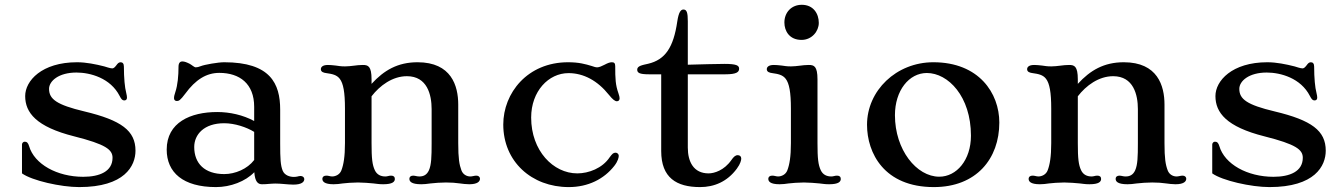

<svg xmlns="http://www.w3.org/2000/svg" viewBox="-20 -761 5540 793"><path d="M70.8 -44.9C112.3 -15.1 231.4 11.7 307.1 11.7C494.6 11.7 539.6 -75.7 539.6 -138.7C539.6 -221.2 481.4 -264.2 328.6 -300.8C213.9 -328.1 182.6 -351.6 182.6 -394C182.6 -426.3 222.2 -461.4 295.9 -461.4C353 -461.4 436.5 -438.5 474.1 -364.7C481.4 -350.1 485.8 -346.2 493.7 -346.2C498.5 -346.2 504.4 -349.1 504.4 -356.9C504.4 -360.4 503.9 -368.7 501 -378.9C495.6 -398.4 491.7 -439 491.7 -485.8C491.7 -498.5 486.3 -503.9 478 -503.9C469.7 -503.9 465.3 -497.6 460.4 -491.2C455.6 -484.9 450.2 -478.5 443.8 -478.5C435.1 -478.5 416 -485.4 410.6 -486.8C376 -495.6 335.9 -503.9 298.3 -503.9C152.3 -503.9 84 -427.2 84 -364.3C84 -295.9 129.4 -237.3 286.6 -197.8C416.5 -165 444.8 -143.1 444.8 -109.4C444.8 -52.7 391.1 -30.8 323.7 -30.8C215.8 -30.8 121.6 -83 100.1 -157.7C96.2 -170.9 90.8 -175.8 82 -175.8C76.2 -175.8 70.8 -170.4 70.8 -164.1Z M668.5 -143.1C668.5 -48.8 735.8 11.7 872.1 11.7C932.1 11.7 993.7 -11.7 1030.3 -49.8C1033.2 -10.3 1045.4 0 1062 0C1072.3 0 1082 -0.5 1090.8 -1.5C1099.1 -2 1108.4 -2.9 1116.7 -2.9C1128.9 -2.9 1141.1 -2 1152.3 -1C1165.5 0 1178.2 1.5 1191.4 1.5C1227.1 1.5 1236.8 -10.3 1236.8 -21.5C1236.8 -28.3 1230.5 -34.2 1221.2 -34.2C1216.3 -34.2 1211.9 -32.7 1207.5 -31.7C1202.6 -30.8 1198.2 -30.3 1193.8 -30.3C1176.3 -30.3 1155.3 -37.1 1147.5 -56.2C1138.7 -78.1 1137.2 -105 1137.2 -168.5V-308.1C1137.2 -416 1096.7 -503.9 905.8 -503.9C880.9 -503.9 824.7 -494.1 809.1 -487.8C800.3 -484.4 794.9 -482.9 788.6 -482.9C782.2 -482.9 772.5 -492.7 763.2 -497.6C751.5 -503.4 742.2 -507.3 732.9 -507.3C726.6 -507.3 717.3 -503.9 717.3 -485.8C717.3 -448.2 713.9 -409.7 704.1 -380.4C700.7 -370.6 698.7 -362.8 698.7 -355.5C698.7 -349.6 702.1 -343.8 710.4 -343.8C718.8 -343.8 724.6 -346.7 745.1 -374C787.6 -432.1 832.5 -460 885.7 -460C970.2 -460 1029.8 -415 1029.8 -319.8V-261.2C983.9 -286.1 929.2 -298.3 877 -298.3C767.1 -298.3 668.5 -255.4 668.5 -143.1ZM782.2 -153.8C782.2 -205.6 822.8 -252 905.8 -252C949.7 -252 998 -235.8 1029.8 -216.3V-100.1C1001.5 -63 951.2 -42 906.2 -42C825.2 -42 782.2 -85.9 782.2 -153.8Z M1311.5 -22C1311.5 -12.2 1318.8 0 1357.9 0C1371.6 0 1382.3 -1.5 1395.5 -3.4C1405.3 -4.9 1438.5 -7.3 1458.5 -7.3C1478 -7.3 1507.3 -4.9 1522.5 -3.4C1534.2 -2.4 1543.5 0 1562.5 0C1602.1 0 1610.8 -10.7 1610.8 -22C1610.8 -31.2 1605 -35.6 1595.2 -35.6C1590.8 -35.6 1586.4 -34.7 1582.5 -33.7C1578.6 -32.7 1575.2 -32.2 1571.3 -32.2C1553.2 -32.2 1537.1 -39.1 1528.3 -57.6C1517.6 -80.1 1514.6 -106.4 1514.6 -169.9V-363.3C1548.8 -407.7 1601.1 -446.3 1660.6 -446.3C1744.6 -446.3 1762.7 -369.6 1762.7 -310.5V-169.9C1762.7 -113.3 1761.7 -80.6 1751.5 -57.6C1742.7 -38.1 1728.5 -32.2 1712.4 -32.2C1708 -32.2 1703.1 -32.7 1699.2 -33.7C1695.8 -34.2 1690.9 -35.6 1687 -35.6C1677.2 -35.6 1670.9 -31.2 1670.9 -22C1670.9 -12.2 1678.2 0 1719.7 0C1731.4 0 1740.7 -1 1758.3 -3.4C1773.9 -5.4 1802.7 -7.3 1821.8 -7.3C1843.3 -7.3 1863.3 -5.9 1879.4 -3.4C1889.2 -2 1905.8 0 1918 0C1953.1 0 1962.4 -12.2 1962.4 -22.5C1962.4 -30.8 1956.1 -35.6 1947.3 -35.6C1943.4 -35.6 1938.5 -34.7 1934.1 -33.7C1929.7 -32.7 1925.8 -32.2 1921.9 -32.2C1908.2 -32.2 1892.1 -40 1885.7 -57.6C1877 -81.1 1872.6 -106.4 1872.6 -169.9V-329.1C1872.6 -406.7 1844.2 -503.9 1704.6 -503.9C1622.6 -503.9 1565.9 -470.7 1514.6 -414.6V-433.1C1514.6 -488.3 1500 -492.7 1478.5 -492.7C1465.3 -492.7 1453.1 -491.2 1441.4 -489.7C1429.2 -488.3 1417.5 -486.8 1405.3 -486.8C1385.7 -486.8 1378.9 -488.8 1367.2 -490.2C1356 -491.7 1341.8 -492.7 1334.5 -492.7C1311 -492.7 1305.2 -482.9 1305.2 -475.1C1305.2 -463.4 1317.4 -460.4 1328.1 -459C1351.6 -455.6 1370.6 -452.1 1383.3 -435.5C1397.9 -416.5 1404.8 -380.4 1404.8 -312V-169.9C1404.8 -113.3 1398.9 -80.6 1390.1 -57.6C1383.3 -39.6 1365.7 -32.2 1351.6 -32.2C1347.7 -32.2 1343.3 -33.2 1338.9 -34.2C1335 -35.2 1331.1 -35.6 1327.6 -35.6C1318.4 -35.6 1311.5 -31.2 1311.5 -22Z M2058.6 -246.6C2058.6 -94.2 2175.3 11.7 2329.1 11.7C2409.2 11.7 2474.6 -21.5 2517.1 -75.7C2533.2 -96.2 2535.6 -111.8 2535.6 -117.7C2535.6 -125 2528.8 -130.4 2522.5 -130.4C2512.7 -130.4 2508.3 -125 2498 -111.3C2467.8 -65.9 2411.1 -44.9 2364.3 -44.9C2265.1 -44.9 2173.8 -138.2 2173.8 -275.4C2173.8 -384.3 2245.6 -459 2328.1 -459C2390.1 -459 2447.8 -428.2 2495.1 -369.1C2511.2 -349.1 2520.5 -342.8 2527.8 -342.8C2534.2 -342.8 2539.1 -346.7 2539.1 -355C2539.1 -359.4 2537.6 -366.2 2534.2 -376C2522 -410.2 2521 -436 2521 -487.8C2521 -500.5 2516.1 -503.9 2506.8 -503.9C2499 -503.9 2489.7 -500.5 2477.1 -493.7C2466.8 -488.3 2454.6 -482.9 2446.8 -482.9C2439.9 -482.9 2434.1 -484.9 2424.3 -488.3C2398.4 -496.1 2371.6 -503.9 2326.2 -503.9C2158.2 -503.9 2058.6 -376.5 2058.6 -246.6Z M2710.9 -137.2C2710.9 -26.9 2773.9 11.7 2871.6 11.7C2929.2 11.7 2983.4 -10.3 3023.4 -64.5C3038.6 -85 3041.5 -100.1 3041.5 -106C3041.5 -115.2 3035.6 -120.1 3026.9 -120.1C3017.6 -120.1 3010.3 -113.8 3000.5 -99.6C2970.7 -57.1 2929.7 -44.9 2906.7 -44.9C2844.7 -44.9 2820.8 -92.8 2820.8 -151.4V-454.1H2976.1C3021 -454.1 3032.7 -462.9 3032.7 -477.1C3032.7 -490.7 3021.5 -497.1 2972.2 -497.1C2941.4 -497.1 2872.1 -495.1 2820.8 -493.7V-672.9C2820.8 -708 2816.9 -721.7 2802.7 -721.7C2792 -721.7 2783.2 -711.4 2777.3 -672.4C2761.7 -564.9 2727.5 -514.2 2656.7 -497.6C2632.8 -492.2 2611.8 -488.8 2611.8 -473.6C2611.8 -460.4 2620.6 -454.1 2660.2 -454.1H2710.9Z M3290.5 -596.2C3333.5 -596.2 3361.8 -632.3 3361.8 -666.5C3361.8 -704.6 3339.4 -741.2 3291.5 -741.2C3248.5 -741.2 3219.7 -709.5 3219.7 -668C3219.7 -633.3 3240.2 -596.2 3290.5 -596.2ZM3153.3 -22C3153.3 -12.2 3160.6 0 3199.7 0C3213.4 0 3224.1 -1.5 3237.3 -3.4C3247.1 -4.9 3280.3 -7.3 3300.3 -7.3C3319.8 -7.3 3349.1 -4.9 3364.3 -3.4C3376 -2.4 3385.3 0 3404.3 0C3443.8 0 3452.6 -10.7 3452.6 -22C3452.6 -31.2 3446.8 -35.6 3437 -35.6C3432.6 -35.6 3428.2 -34.7 3424.3 -33.7C3420.4 -32.7 3417 -32.2 3413.1 -32.2C3395 -32.2 3378.9 -39.1 3370.1 -57.6C3359.4 -80.1 3356.4 -106.4 3356.4 -169.9V-433.1C3356.4 -488.3 3341.8 -492.7 3320.3 -492.7C3307.1 -492.7 3294.9 -491.2 3283.2 -489.7C3271 -488.3 3259.3 -486.8 3247.1 -486.8C3227.5 -486.8 3220.7 -488.8 3209 -490.2C3197.8 -491.7 3183.6 -492.7 3176.3 -492.7C3152.8 -492.7 3147 -482.9 3147 -475.1C3147 -463.4 3159.2 -460.4 3169.9 -459C3193.4 -455.6 3212.4 -452.1 3225.1 -435.5C3239.7 -416.5 3246.6 -380.4 3246.6 -312V-169.9C3246.6 -113.3 3240.7 -80.6 3231.9 -57.6C3225.1 -39.6 3207.5 -32.2 3193.4 -32.2C3189.5 -32.2 3185.1 -33.2 3180.7 -34.2C3176.8 -35.2 3172.9 -35.6 3169.4 -35.6C3160.2 -35.6 3153.3 -31.2 3153.3 -22Z M3561 -245.6C3561 -128.9 3631.8 11.7 3836.9 11.7C4012.7 11.7 4107.4 -105.5 4107.4 -254.9C4107.4 -376 4023.4 -503.9 3835 -503.9C3681.6 -503.9 3561 -386.7 3561 -245.6ZM3676.3 -285.2C3676.3 -387.2 3734.4 -459.5 3808.1 -459.5C3896 -459.5 3990.2 -362.8 3990.2 -200.7C3990.2 -99.6 3930.7 -31.2 3859.4 -31.2C3765.6 -31.2 3676.3 -142.1 3676.3 -285.2Z M4228.5 -22C4228.5 -12.2 4235.8 0 4274.9 0C4288.6 0 4299.3 -1.5 4312.5 -3.4C4322.3 -4.9 4355.5 -7.3 4375.5 -7.3C4395 -7.3 4424.3 -4.9 4439.5 -3.4C4451.2 -2.4 4460.4 0 4479.5 0C4519 0 4527.8 -10.7 4527.8 -22C4527.8 -31.2 4522 -35.6 4512.2 -35.6C4507.8 -35.6 4503.4 -34.7 4499.5 -33.7C4495.6 -32.7 4492.2 -32.2 4488.3 -32.2C4470.2 -32.2 4454.1 -39.1 4445.3 -57.6C4434.6 -80.1 4431.6 -106.4 4431.6 -169.9V-363.3C4465.8 -407.7 4518.1 -446.3 4577.6 -446.3C4661.6 -446.3 4679.7 -369.6 4679.7 -310.5V-169.9C4679.7 -113.3 4678.7 -80.6 4668.5 -57.6C4659.7 -38.1 4645.5 -32.2 4629.4 -32.2C4625 -32.2 4620.1 -32.7 4616.2 -33.7C4612.8 -34.2 4607.9 -35.6 4604 -35.6C4594.2 -35.6 4587.9 -31.2 4587.9 -22C4587.9 -12.2 4595.2 0 4636.7 0C4648.4 0 4657.7 -1 4675.3 -3.4C4690.9 -5.4 4719.7 -7.3 4738.8 -7.3C4760.3 -7.3 4780.3 -5.9 4796.4 -3.4C4806.2 -2 4822.8 0 4835 0C4870.1 0 4879.4 -12.2 4879.4 -22.5C4879.4 -30.8 4873 -35.6 4864.3 -35.6C4860.4 -35.6 4855.5 -34.7 4851.1 -33.7C4846.7 -32.7 4842.8 -32.2 4838.9 -32.2C4825.2 -32.2 4809.1 -40 4802.7 -57.6C4793.9 -81.1 4789.6 -106.4 4789.6 -169.9V-329.1C4789.6 -406.7 4761.2 -503.9 4621.6 -503.9C4539.6 -503.9 4482.9 -470.7 4431.6 -414.6V-433.1C4431.6 -488.3 4417 -492.7 4395.5 -492.7C4382.3 -492.7 4370.1 -491.2 4358.4 -489.7C4346.2 -488.3 4334.5 -486.8 4322.3 -486.8C4302.7 -486.8 4295.9 -488.8 4284.2 -490.2C4272.9 -491.7 4258.8 -492.7 4251.5 -492.7C4228 -492.7 4222.2 -482.9 4222.2 -475.1C4222.2 -463.4 4234.4 -460.4 4245.1 -459C4268.6 -455.6 4287.6 -452.1 4300.3 -435.5C4314.9 -416.5 4321.8 -380.4 4321.8 -312V-169.9C4321.8 -113.3 4315.9 -80.6 4307.1 -57.6C4300.3 -39.6 4282.7 -32.2 4268.6 -32.2C4264.6 -32.2 4260.3 -33.2 4255.9 -34.2C4252 -35.2 4248 -35.6 4244.6 -35.6C4235.4 -35.6 4228.5 -31.2 4228.5 -22Z M4986.8 -44.9C5028.3 -15.1 5147.5 11.7 5223.1 11.7C5410.6 11.7 5455.6 -75.7 5455.6 -138.7C5455.6 -221.2 5397.5 -264.2 5244.6 -300.8C5129.9 -328.1 5098.6 -351.6 5098.6 -394C5098.6 -426.3 5138.2 -461.4 5211.9 -461.4C5269 -461.4 5352.5 -438.5 5390.1 -364.7C5397.5 -350.1 5401.9 -346.2 5409.7 -346.2C5414.6 -346.2 5420.4 -349.1 5420.4 -356.9C5420.4 -360.4 5419.9 -368.7 5417 -378.9C5411.6 -398.4 5407.7 -439 5407.7 -485.8C5407.7 -498.5 5402.3 -503.9 5394 -503.9C5385.7 -503.9 5381.3 -497.6 5376.5 -491.2C5371.6 -484.9 5366.2 -478.5 5359.9 -478.5C5351.1 -478.5 5332 -485.4 5326.7 -486.8C5292 -495.6 5252 -503.9 5214.4 -503.9C5068.4 -503.9 5000 -427.2 5000 -364.3C5000 -295.9 5045.4 -237.3 5202.6 -197.8C5332.5 -165 5360.8 -143.1 5360.8 -109.4C5360.8 -52.7 5307.1 -30.8 5239.7 -30.8C5131.8 -30.8 5037.6 -83 5016.1 -157.7C5012.2 -170.9 5006.8 -175.8 4998 -175.8C4992.2 -175.8 4986.8 -170.4 4986.8 -164.1Z"/></svg>

Font: Stoke
Style: Light
Weight: 300
Designer: Nicole Fally
Foundry: Nicole Fally
Version: Version 1.001